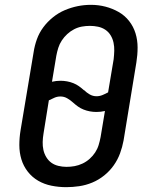

<svg xmlns="http://www.w3.org/2000/svg" viewBox="-20 -766 640 794"><path d="M254 8Q223 8 193 2Q163 -4 138 -18.5Q113 -33 95 -56Q77 -79 68.5 -107Q60 -135 60 -166Q60 -197 65 -227L119 -550Q123 -577 132.5 -603.5Q142 -630 159 -653Q176 -676 199 -694.5Q222 -713 248 -724Q274 -735 301 -740.5Q328 -746 356 -746Q387 -746 416 -738.5Q445 -731 470.5 -716.5Q496 -702 514 -679Q532 -656 540.5 -628Q549 -600 549 -569.5Q549 -539 544 -508L491 -185Q486 -158 476.5 -132Q467 -106 450.5 -82.5Q434 -59 411 -40.5Q388 -22 361.5 -11Q335 0 307.5 4Q280 8 254 8ZM379 -368Q392 -368 404 -373Q416 -378 427 -384L450 -521Q452 -539 452.5 -556Q453 -573 449.5 -589.5Q446 -606 437.5 -620Q429 -634 415.5 -643Q402 -652 385.5 -655.5Q369 -659 352 -659Q335 -659 318.5 -656Q302 -653 286.5 -645Q271 -637 258 -625Q245 -613 235.5 -598.5Q226 -584 221 -568Q216 -552 213 -536L195 -428Q204 -430 212.5 -431Q221 -432 230 -432Q244 -432 257.5 -429.5Q271 -427 283.5 -422Q296 -417 306.5 -409.5Q317 -402 327 -393Q327 -393 327 -393Q327 -393 327 -393H328Q338 -383 351 -375.5Q364 -368 379 -368ZM255 -76Q272 -76 288.5 -79Q305 -82 321 -89.5Q337 -97 350.5 -109Q364 -121 373.5 -135.5Q383 -150 388 -166.5Q393 -183 396 -199L414 -307Q405 -305 396.5 -304Q388 -303 379 -303Q365 -303 351.5 -305.5Q338 -308 325.5 -313Q313 -318 302.5 -325.5Q292 -333 282 -342Q282 -342 282 -342Q282 -342 282 -342Q271 -352 258 -359.5Q245 -367 230 -367Q217 -367 205.5 -362Q194 -357 182 -351L160 -214Q157 -196 156.5 -179Q156 -162 159.5 -146Q163 -130 171.5 -116Q180 -102 192.5 -93Q205 -84 221.5 -80Q238 -76 255 -76Z"/></svg>

Font: Iosevka Etoile Medium Oblique
Style: Regular
Weight: 500
Italic angle: -9°
Designer: Belleve Invis
Foundry: Belleve Invis
Version: Version 15.5.2; ttfautohint (v1.8.4)